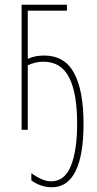

<svg xmlns="http://www.w3.org/2000/svg" viewBox="-20 -547 410 809"><path d="M262 -527V-502H97V-299Q114 -307 131.5 -310Q149 -313 166 -313Q252 -313 292 -239.5Q332 -166 332 -25Q332 106 298.5 174Q265 242 198 242Q174 242 151.5 234Q129 226 112 213V183Q135 199 155.5 208Q176 217 196 217Q252 217 278.5 152.5Q305 88 305 -27Q305 -155 271 -221Q237 -287 163 -287Q129 -287 97 -272V0H71V-527Z"/></svg>

Font: Noto Sans ExtraCondensed Thin
Style: Regular
Weight: 100
Width: 2
Designer: Monotype Design Team
Foundry: Monotype Imaging Inc.
Version: Version 2.013; ttfautohint (v1.8.4.7-5d5b)